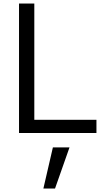

<svg xmlns="http://www.w3.org/2000/svg" viewBox="-20 -748 574 1080"><path d="M87 0V-728H173V-74H522.5V0ZM224 312.5 277.5 81H371L289.5 312.5Z"/></svg>

Font: Mooli
Style: Regular
Weight: 400
Designer: Vernon Adams
Foundry: Vernon Adams
Version: Version 1.000; ttfautohint (v1.8.4.7-5d5b);gftools[0.9.33]